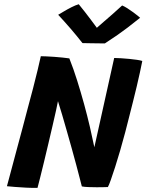

<svg xmlns="http://www.w3.org/2000/svg" viewBox="-20 -906 708 929"><path d="M161.5 3Q135.5 3.5 106.5 2Q77.5 0.5 52.5 -1.5Q27.5 -3.5 13.5 -5Q15.5 -11 22.2 -37.2Q29 -63.5 39.8 -103Q50.5 -142.5 63 -189.8Q75.5 -237 89 -286.5Q102.5 -336 114 -381.5Q127.5 -430.5 139.8 -478.2Q152 -526 162 -566.8Q172 -607.5 177.5 -634Q187 -634 204.5 -633.2Q222 -632.5 242.5 -631Q263 -629.5 282.5 -627.5Q302 -625.5 315.5 -623.5Q335.5 -573.5 353.2 -516.8Q371 -460 386.8 -402.8Q402.5 -345.5 415 -291.8Q427.5 -238 436.5 -193.5L532.5 -625.5Q546 -625.5 565.5 -624.2Q585 -623 605.5 -621Q626 -619 643 -616.5Q660 -614 668.5 -611Q664 -587 657 -555.5Q650 -524 641.5 -487.5Q633 -451 623.2 -412.8Q613.5 -374.5 604 -337Q594.5 -299.5 586 -266.5Q574 -221.5 561.5 -178Q549 -134.5 537 -97.5Q525 -60.5 516 -35Q507 -9.5 502 -1Q489 -0.5 475 -0.2Q461 0 447 0Q426.5 0 407.5 -0.8Q388.5 -1.5 376 -4Q372.5 -17.5 365.5 -44.8Q358.5 -72 348.8 -108.5Q339 -145 327.5 -186.5Q316 -228 304 -269.8Q292 -311.5 281 -349.5Q270 -387.5 260.5 -416.5Q258 -402.5 251 -370.8Q244 -339 234.2 -297.2Q224.5 -255.5 213.8 -210Q203 -164.5 192.8 -122Q182.5 -79.5 174.2 -46.5Q166 -13.5 161.5 3ZM571 -879.5Q582 -875 595.5 -866.5Q609 -858 622.2 -848.2Q635.5 -838.5 645.2 -830.8Q655 -823 658 -820Q591 -766 548 -736.5Q505 -707 487.5 -696Q477.5 -696 457 -696.2Q436.5 -696.5 414.8 -696.8Q393 -697 379 -697.5Q352 -732 323 -765.8Q294 -799.5 261.5 -834.5Q272.5 -841 289.8 -851.2Q307 -861.5 326.2 -871.2Q345.5 -881 361 -885.5Q375 -868 389.8 -849.5Q404.5 -831 417 -814Q429.5 -797 439 -784.5Q448.5 -772 451.5 -767.5H444Q453 -775.5 475.2 -794.8Q497.5 -814 523.8 -837Q550 -860 571 -879.5Z"/></svg>

Font: Grandstander Thin SemiBold
Style: Italic
Weight: 600
Italic angle: -15°
Version: Version 1.200